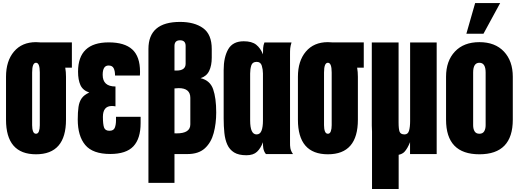

<svg xmlns="http://www.w3.org/2000/svg" viewBox="-20 -1011 3415 1260"><path d="M216.3 1.5Q19.5 1.5 19.5 -225.6V-507.3Q19.5 -610.8 71.8 -672.6Q124 -734.4 216.3 -734.4Q230.5 -734.4 243.7 -732.9H451.7V-566.9H408.2Q413.1 -539.1 413.1 -507.3V-225.6Q413.1 1.5 216.3 1.5ZM216.3 -133.3Q229.5 -133.3 235.4 -149.2Q241.2 -165 241.2 -189.5V-535.2Q241.2 -599.1 216.3 -599.1Q190.9 -599.1 190.9 -535.2V-189.5Q190.9 -165 196.8 -149.2Q202.6 -133.3 216.3 -133.3Z M703.6 -0.5Q588.9 -0.5 539.6 -59.3Q490.2 -118.2 490.2 -226.6Q490.2 -274.9 495.1 -309.1Q500 -343.3 516.1 -366Q532.2 -388.7 565.9 -403.8Q523.4 -418 507.8 -452.6Q492.2 -487.3 492.2 -540.5Q492.2 -732.9 693.4 -732.9Q797.4 -732.9 848.1 -686.5Q898.9 -640.1 898.9 -540.5Q898.9 -533.7 898.7 -526.9Q898.4 -520 897.9 -515.1H734.9V-517.6Q734.9 -544.9 726.1 -563Q717.3 -581.1 692.4 -581.1Q653.8 -581.1 653.8 -520Q653.8 -443.4 737.8 -443.4V-313Q725.1 -315.4 714.4 -315.4Q655.3 -315.4 655.3 -244.1Q655.3 -195.8 662.8 -174.3Q670.4 -152.8 698.2 -152.8Q725.6 -152.8 733.4 -172.9Q741.2 -192.9 741.2 -221.2V-244.6H902.8V-203.1Q902.8 -101.6 855.5 -51Q808.1 -0.5 703.6 -0.5Z M954.1 189V-689.5Q954.1 -867.2 1161.6 -867.2Q1256.3 -867.2 1313 -826.2Q1369.6 -785.2 1369.6 -689.5V-632.3Q1369.6 -581.1 1352.8 -545.9Q1335.9 -510.7 1296.4 -498Q1358.4 -483.4 1378.7 -425.5Q1398.9 -367.7 1398.9 -272.9Q1398.9 -200.2 1382.3 -137.9Q1365.7 -75.7 1324.5 -37.8Q1283.2 0 1210 0H1125V189ZM1125 -548.3Q1131.8 -547.9 1137.7 -547.9Q1198.2 -547.9 1198.2 -592.8V-709.5Q1198.2 -746.6 1161.6 -746.6Q1125 -746.6 1125 -709.5ZM1125 -136.2Q1132.3 -135.7 1139.2 -135.7Q1229 -135.7 1229 -194.8V-368.7Q1229 -432.6 1152.8 -432.6Q1140.1 -432.6 1125 -430.7Z M1725.1 0Q1717.3 -9.3 1713.4 -19Q1709.5 -28.8 1707.8 -38.6Q1706.1 -48.3 1705.8 -58.3Q1705.6 -68.4 1705.6 -77.6Q1690.9 -38.1 1666.7 -15.1Q1642.6 7.8 1596.7 7.8Q1545.9 7.8 1516.1 -10.7Q1486.3 -29.3 1471.7 -62Q1457 -94.7 1452.4 -138.7Q1447.8 -182.6 1447.8 -232.9V-551.3Q1447.8 -635.7 1477.8 -688Q1507.8 -740.2 1579.6 -740.2Q1632.8 -740.2 1661.4 -717.5Q1689.9 -694.8 1705.6 -654.3Q1705.6 -677.2 1706.8 -695.6Q1708 -713.9 1715.3 -732.4H1893.1Q1889.6 -721.2 1887.5 -711.7Q1885.3 -702.1 1884.5 -693.4Q1883.8 -684.6 1883.5 -675Q1883.3 -665.5 1883.3 -654.3V-77.6Q1883.3 -66.4 1883.5 -57.1Q1883.8 -47.9 1885.5 -38.8Q1887.2 -29.8 1891.1 -20.5Q1895 -11.2 1902.8 0ZM1663.6 -128.9Q1686.5 -128.9 1696 -152.8Q1705.6 -176.8 1705.6 -219.7V-528.8Q1705.6 -554.7 1698 -579.8Q1690.4 -605 1664.6 -605Q1636.2 -605 1628.9 -581.1Q1621.6 -557.1 1621.6 -528.8V-220.7Q1621.6 -128.9 1663.6 -128.9Z M2131.8 1.5Q1935.1 1.5 1935.1 -225.6V-507.3Q1935.1 -610.8 1987.3 -672.6Q2039.6 -734.4 2131.8 -734.4Q2146 -734.4 2159.2 -732.9H2367.2V-566.9H2323.7Q2328.6 -539.1 2328.6 -507.3V-225.6Q2328.6 1.5 2131.8 1.5ZM2131.8 -133.3Q2145 -133.3 2150.9 -149.2Q2156.7 -165 2156.7 -189.5V-535.2Q2156.7 -599.1 2131.8 -599.1Q2106.4 -599.1 2106.4 -535.2V-189.5Q2106.4 -165 2112.3 -149.2Q2118.2 -133.3 2131.8 -133.3Z M2421.4 229.5V-147Q2419.9 -166 2419.9 -187V-732.4H2595.7V-207.5Q2595.7 -163.6 2602.5 -146.2Q2609.4 -128.9 2634.8 -128.9Q2657.2 -128.9 2664.3 -153.3Q2671.4 -177.7 2671.4 -216.3V-732.4H2845.7V0H2670.9V-78.1Q2654.3 -36.1 2633.8 -14.2Q2620.6 -0.5 2596.2 4.9V229.5Z M3126 1.5Q2907.2 1.5 2907.2 -225.6V-507.3Q2907.2 -610.8 2965.3 -672.6Q3023.4 -734.4 3126 -734.4Q3229 -734.4 3287.1 -672.6Q3345.2 -610.8 3345.2 -507.3V-225.6Q3345.2 1.5 3126 1.5ZM3126 -133.3Q3147.9 -133.3 3157.5 -149.2Q3167 -165 3167 -189.5V-535.2Q3167 -599.1 3126 -599.1Q3085 -599.1 3085 -535.2V-189.5Q3085 -165 3094.5 -149.2Q3104 -133.3 3126 -133.3ZM3152.8 -789.6H3040.5L3098.1 -990.7H3262.2Z"/></svg>

Font: webenart
Style: Regular
Weight: 400
Designer: Vernon Adams
Foundry: Vernon Adams
Version: Version 2.116; ttfautohint (v1.8.3)